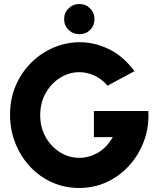

<svg xmlns="http://www.w3.org/2000/svg" viewBox="-20 -922 788 955"><path d="M374 13Q300.5 13 237.8 -15.5Q175 -44 128.5 -94.2Q82 -144.5 56 -210.5Q30 -276.5 30 -351Q30 -431.5 58.8 -497.5Q87.5 -563.5 136.8 -611.8Q186 -660 248.2 -686Q310.5 -712 377 -712Q450 -712 521 -678Q592 -644 649 -568L515 -496Q484.5 -530.5 448.2 -546.8Q412 -563 375 -563Q325 -563 280.5 -536Q236 -509 208 -460.5Q180 -412 180 -348Q180 -289 206.5 -241.2Q233 -193.5 277.5 -165.2Q322 -137 376 -137Q422 -137 466.2 -162Q510.5 -187 541 -240H447V-370H718Q722 -291.5 696.8 -222.2Q671.5 -153 624 -100Q576.5 -47 512.5 -17Q448.5 13 374 13ZM375 -752Q343 -752 321 -773.5Q299 -795 299 -827Q299 -858.5 321 -880.2Q343 -902 375 -902Q406.5 -902 428.2 -880.2Q450 -858.5 450 -827Q450 -795 428.8 -773.5Q407.5 -752 375 -752Z"/></svg>

Font: Urbanist Black
Style: Regular
Weight: 900
Designer: Corey Hu
Foundry: Corey Hu
Version: Version 1.330; ttfautohint (v1.8.4.7-5d5b)